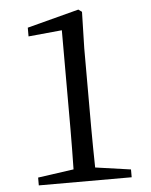

<svg xmlns="http://www.w3.org/2000/svg" viewBox="-53 -788 655 832"><g transform="rotate(-5 274.5 -372.0)"><path d="M332 -56C331 -114 330 -173 330 -231V-575L334 -733L319 -744L94 -685V-647L240 -661V-231C240 -173 239 -114 238 -56L82 -34V0H486V-34Z"/></g></svg>

Font: Source Han Serif JP Medium
Style: Regular
Weight: 500
Designer: Ryoko NISHIZUKA 西塚涼子 (kana & ideographs); Frank Grießhammer (Latin, Greek & Cyrillic); Wenlong ZHANG 张文龙 (bopomofo); San
Foundry: Adobe Systems Incorporated
Version: Version 1.001;PS 1.001;hotconv 16.6.54;makeotf.lib2.5.65590